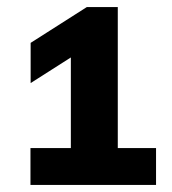

<svg xmlns="http://www.w3.org/2000/svg" viewBox="-20 -830 486 542"><path d="M180 -323.5V-739L225 -696.5L66.5 -595.5V-709L225 -810H312.5V-323.5ZM66 -308V-412H420.5V-308Z"/></svg>

Font: Encode Sans SC SemiExpanded
Style: Bold
Weight: 700
Width: 6
Designer: Multiple Designers
Foundry: Impallari Type
Version: Version 3.002